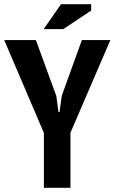

<svg xmlns="http://www.w3.org/2000/svg" viewBox="-24 -890 543 910"><path d="M184 -260 -4 -700H146L243 -435L253 -359H258L269 -437L364 -700H499L310 -261V0H184ZM265 -870H408V-840L276 -752H183Z"/></svg>

Font: PT Sans Narrow
Style: Bold
Weight: 700
Width: 3
Designer: A.Korolkova, O.Umpeleva, V.Yefimov
Foundry: ParaType Ltd
Version: Version 2.003W OFL